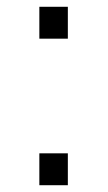

<svg xmlns="http://www.w3.org/2000/svg" viewBox="-20 -546 317 566"><path d="M96 -432V-526H180V-432ZM96 0V-94H180V0Z"/></svg>

Font: Archivo SemiBold Light
Style: Regular
Weight: 300
Version: Version 2.001